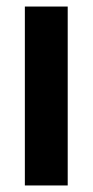

<svg xmlns="http://www.w3.org/2000/svg" viewBox="-20 -567 284 587"><path d="M187 0H56V-547H187Z"/></svg>

Font: Noto Sans Khmer UI ExtraCondensed
Style: Bold
Weight: 700
Width: 2
Designer: Danh Hong and the Monotype Design Team
Foundry: Monotype Imaging Inc.
Version: Version 2.002; ttfautohint (v1.8.4.7-5d5b)